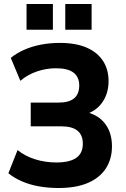

<svg xmlns="http://www.w3.org/2000/svg" viewBox="-20 -931 631 962"><path d="M273 11Q221 11 174 2.5Q127 -6 88.5 -23Q50 -40 22 -63L68 -179Q105 -149 155.5 -133Q206 -117 262 -117Q329 -117 362 -140Q395 -163 395 -211Q395 -254 368.5 -276Q342 -298 287 -298H134V-417H274Q326 -417 351.5 -438.5Q377 -460 377 -503Q377 -545 348.5 -567Q320 -589 260 -589Q212 -589 165 -573Q118 -557 82 -526L34 -641Q62 -664 100 -681Q138 -698 183.5 -707Q229 -716 280 -716Q360 -716 414 -692.5Q468 -669 496 -626Q524 -583 524 -525Q524 -466 495.5 -422.5Q467 -379 417 -361V-368Q476 -353 508.5 -308.5Q541 -264 541 -198Q541 -135 511 -88Q481 -41 421.5 -15Q362 11 273 11ZM307 -782V-911H439V-782ZM113 -782V-911H245V-782Z"/></svg>

Font: Nunito Sans 10pt SemiCondensed ExtraBold
Style: Regular
Weight: 800
Width: 4
Designer: Vernon Adams
Foundry: Vernon Adams
Version: Version 3.101;gftools[0.9.27]